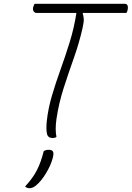

<svg xmlns="http://www.w3.org/2000/svg" viewBox="-20 -720 693 1010"><path d="M277 0Q270 6 257 6Q232 6 227 -16.5Q222 -39 226 -82Q233 -148 253 -216Q273 -284 298.5 -354.5Q324 -425 347 -499.5Q370 -574 382 -652H172Q162 -652 156.5 -661.5Q151 -671 155 -684Q157 -689 158.5 -693Q160 -697 162 -700H636Q658 -700 651 -666Q650 -662 648.5 -658.5Q647 -655 645 -652H417L415 -648Q419 -639 420.5 -622.5Q422 -606 414 -571Q396 -492 368 -413.5Q340 -335 314.5 -255.5Q289 -176 277 -94Q269 -37 277 0ZM210 75Q217 71 222.5 69.5Q228 68 238 68Q254 68 259 78Q264 88 257 113Q247 150 222 191.5Q197 233 169 256Q152 270 135 270Q121 270 112 261Q153 217 174.5 174.5Q196 132 210 75Z"/></svg>

Font: Recursive Mn Csl St Lt
Style: Italic
Weight: 300
Italic angle: -15°
Monospace: yes
Version: Version 1.079;hotconv 1.0.112;makeotfexe 2.5.65598; ttfautoh